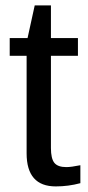

<svg xmlns="http://www.w3.org/2000/svg" viewBox="-20 -666 318 694"><path d="M270.5 -3.9Q227.1 7.8 181.6 7.8Q76.2 7.8 76.2 -111.8V-464.4H15.1V-528.3H79.6L105.5 -646.5H164.1V-528.3H261.7V-464.4H164.1V-130.9Q164.1 -92.8 176.5 -77.4Q189 -62 219.7 -62Q237.3 -62 270.5 -68.8Z"/></svg>

Font: TypoPRO Liberation Sans
Style: Regular
Weight: 400
Designer: Steve Matteson
Foundry: Ascender Corporation
Version: Version 2.00.1